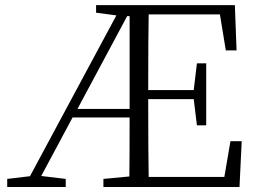

<svg xmlns="http://www.w3.org/2000/svg" viewBox="-20 -746 1026 766"><path d="M487.3 -681.6 289.1 -311.5H497.1V-681.6ZM899.4 -182.6H944.3L935.5 0H392.6V-32.2L496.1 -42Q497.1 -122.1 497.1 -277.3H269.5L144.5 -43.9L242.2 -32.2V0H8.8V-32.2L99.6 -43L444.3 -684.6L363.3 -695.3V-725.6H917L923.8 -544.9H880.9L857.4 -688.5H573.2Q571.3 -592.8 571.3 -386.7H752.9L765.6 -493.2H802.7V-246.1H765.6L752.9 -350.6H571.3Q571.3 -136.7 573.2 -40H875Z"/></svg>

Font: GenYoMin TW TTF Light
Style: Regular
Weight: 300
Version: Version 1.300